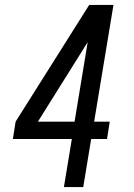

<svg xmlns="http://www.w3.org/2000/svg" viewBox="-20 -755 540 775"><path d="M238 0 270 -194H32L43 -264L340 -735H438L360 -264H423L412 -194H348L316 0ZM281 -264 334 -585 133 -264Z"/></svg>

Font: Iosevka SS04 Oblique
Style: Regular
Weight: 400
Italic angle: -9°
Monospace: yes
Designer: Belleve Invis
Foundry: Belleve Invis
Version: Version 19.0.0; ttfautohint (v1.8.4)